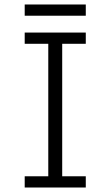

<svg xmlns="http://www.w3.org/2000/svg" viewBox="-20 -835 492 855"><path d="M90 0V-50H195V-640H90V-690H362V-640H257V-50H362V0ZM90 -765V-815H362V-765Z"/></svg>

Font: Radio Canada Light
Style: Regular
Weight: 300
Designer: Charles Daoud, Etienne Aubert Bonn, Alexandre Saumier Demers, Jacques Le Bailly
Foundry: Radio-Canada
Version: Version 2.104;gftools[0.9.28.dev5+ged2979d]